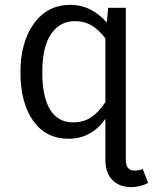

<svg xmlns="http://www.w3.org/2000/svg" viewBox="-20 -558 635 789"><path d="M566.9 137.2 588.9 193.8Q555.7 210.9 519 210.9Q471.2 210.9 442.1 181.9Q413.1 152.8 413.1 99.1V-69.8Q386.7 -31.2 348.1 -9.5Q309.6 12.2 262.2 12.2Q168.5 12.2 116.2 -61.8Q64 -135.7 64 -261.2Q64 -384.3 119.4 -461.2Q174.8 -538.1 270 -538.1Q354 -538.1 418.9 -465.8L424.8 -525.9H497.1V99.1Q497.1 143.1 533.2 143.1Q547.4 143.1 566.9 137.2ZM279.8 -55.2Q323.2 -55.2 354.2 -75.7Q385.3 -96.2 413.1 -138.2V-399.9Q387.2 -434.6 357.2 -452.9Q327.1 -471.2 288.1 -471.2Q225.6 -471.2 189.7 -418Q153.8 -364.7 153.8 -262.2Q153.8 -158.7 186.3 -106.9Q218.8 -55.2 279.8 -55.2Z"/></svg>

Font: Fira Sans Book
Style: Regular
Weight: 350
Designer: Carrois Corporate & Edenspiekermann AG
Foundry: Carrois Corporate GbR & Edenspiekermann AG
Version: Version 4.203;PS 004.203;hotconv 1.0.88;makeotf.lib2.5.64775